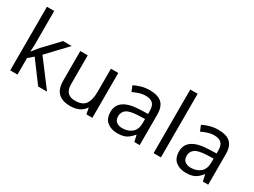

<svg xmlns="http://www.w3.org/2000/svg" viewBox="-50 -1369 2632 1987"><g transform="rotate(30 1266.0 -375.0)"><path d="M172 -363Q172 -347 170.5 -321Q169 -295 168 -276H172Q178 -284 190 -299Q202 -314 214.5 -329.5Q227 -345 236 -355L407 -536H510L293 -307L525 0H419L233 -250L172 -197V0H85V-760H172Z M1067 -536V0H995L982 -71H978Q952 -29 906 -9.5Q860 10 808 10Q711 10 662 -36.5Q613 -83 613 -185V-536H702V-191Q702 -63 821 -63Q910 -63 944.5 -113Q979 -163 979 -257V-536Z M1440 -545Q1538 -545 1585 -502Q1632 -459 1632 -365V0H1568L1551 -76H1547Q1512 -32 1473.5 -11Q1435 10 1367 10Q1294 10 1246 -28.5Q1198 -67 1198 -149Q1198 -229 1261 -272.5Q1324 -316 1455 -320L1546 -323V-355Q1546 -422 1517 -448Q1488 -474 1435 -474Q1393 -474 1355 -461.5Q1317 -449 1284 -433L1257 -499Q1292 -518 1340 -531.5Q1388 -545 1440 -545ZM1466 -259Q1366 -255 1327.5 -227Q1289 -199 1289 -148Q1289 -103 1316.5 -82Q1344 -61 1387 -61Q1455 -61 1500 -98.5Q1545 -136 1545 -214V-262Z M1886 0H1798V-760H1886Z M2259 -545Q2357 -545 2404 -502Q2451 -459 2451 -365V0H2387L2370 -76H2366Q2331 -32 2292.5 -11Q2254 10 2186 10Q2113 10 2065 -28.5Q2017 -67 2017 -149Q2017 -229 2080 -272.5Q2143 -316 2274 -320L2365 -323V-355Q2365 -422 2336 -448Q2307 -474 2254 -474Q2212 -474 2174 -461.5Q2136 -449 2103 -433L2076 -499Q2111 -518 2159 -531.5Q2207 -545 2259 -545ZM2285 -259Q2185 -255 2146.5 -227Q2108 -199 2108 -148Q2108 -103 2135.5 -82Q2163 -61 2206 -61Q2274 -61 2319 -98.5Q2364 -136 2364 -214V-262Z"/></g></svg>

Font: Noto Sans Carian
Style: Regular
Weight: 400
Designer: Monotype Design Team
Foundry: Monotype Imaging Inc.
Version: Version 2.002; ttfautohint (v1.8.4.7-5d5b)